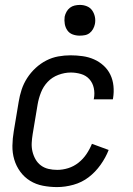

<svg xmlns="http://www.w3.org/2000/svg" viewBox="-20 -753 540 781"><path d="M212 8Q183 8 154.5 2.5Q126 -3 102.5 -17.5Q79 -32 62.5 -54.5Q46 -77 38 -104Q30 -131 30.5 -160.5Q31 -190 36 -219L56 -339Q60 -364 68 -388.5Q76 -413 90.5 -435.5Q105 -458 125 -476.5Q145 -495 168.5 -507Q192 -519 217 -523.5Q242 -528 267 -528Q292 -528 316.5 -524.5Q341 -521 362.5 -511.5Q384 -502 401.5 -486Q419 -470 429 -449Q439 -428 441.5 -403.5Q444 -379 440 -354L439 -349H361L362 -352Q366 -374 361.5 -395Q357 -416 343.5 -431Q330 -446 309.5 -452Q289 -458 268 -458Q243 -458 217.5 -448.5Q192 -439 174 -420Q156 -401 146.5 -376.5Q137 -352 133 -328L113 -208Q110 -190 109 -172Q108 -154 112 -137Q116 -120 124.5 -105Q133 -90 146.5 -80Q160 -70 177 -66Q194 -62 213 -62Q235 -62 257.5 -69Q280 -76 299 -91Q318 -106 331.5 -126Q345 -146 354 -168L422 -143Q410 -112 389 -82.5Q368 -53 340.5 -32Q313 -11 279 -1.5Q245 8 212 8ZM304 -608Q289 -608 275.5 -613Q262 -618 254 -629.5Q246 -641 243.5 -655.5Q241 -670 243 -685Q245 -695 250.5 -705Q256 -715 264.5 -721.5Q273 -728 283.5 -730.5Q294 -733 305 -733Q320 -733 333.5 -727.5Q347 -722 355 -710.5Q363 -699 366 -684.5Q369 -670 366 -655Q364 -645 358.5 -635Q353 -625 344.5 -618.5Q336 -612 325.5 -610Q315 -608 304 -608Z"/></svg>

Font: Iosevka Algr
Style: Italic
Weight: 400
Italic angle: -9°
Monospace: yes
Designer: Belleve Invis
Foundry: Belleve Invis
Version: Version 26.0.2; ttfautohint (v1.8.3)